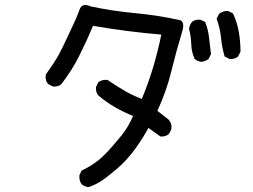

<svg xmlns="http://www.w3.org/2000/svg" viewBox="-20 -733 1040 788"><path d="M343 35Q327 33 315 23Q304 8 306 -14L315 -33Q345 -47 371 -65.5Q397 -84 424.5 -114Q452 -144 479.5 -178Q507 -212 526 -257Q489 -272 453 -292.5Q417 -313 384 -341Q372 -354 374 -376L384 -396Q399 -407 421 -405Q470 -372 500 -355.5Q530 -339 562 -327Q589 -392 608.5 -457Q628 -522 642 -591Q571 -597 501 -606Q431 -615 362 -627Q335 -563 304.5 -502.5Q274 -442 232 -388Q219 -376 197 -378L178 -388Q164 -403 168 -427Q205 -479 220.5 -507.5Q236 -536 250.5 -567.5Q265 -599 280.5 -631.5Q296 -664 306.5 -693.5Q317 -723 351 -707Q440 -688 535 -679Q630 -670 720 -650Q738 -641 729 -608Q704 -526 683.5 -442Q663 -358 626 -278L671 -243Q687 -226 683 -202L673 -183Q659 -171 638 -173L589 -208Q571 -173 537 -125Q503 -77 459 -39.5Q415 -2 391.5 12.5Q368 27 343 35ZM807 -479Q791 -481 779 -491Q766 -519 765 -551Q764 -583 756 -615Q758 -631 768 -643Q781 -654 803 -652L822 -643Q834 -613 838 -578.5Q842 -544 846 -511L836 -491Q822 -481 807 -479ZM922 -491 902 -501Q891 -538 887 -578.5Q883 -619 869 -656L879 -676Q895 -689 916 -688L936 -678Q953 -643 960 -603Q967 -563 967 -521L957 -501Q943 -489 922 -491Z"/></svg>

Font: Kosefont JP
Style: Regular
Weight: 400
Designer: Nozomi Seto 瀬戸のぞみ
Version: Version 3.00;June 19, 2020